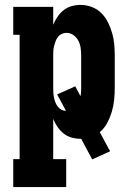

<svg xmlns="http://www.w3.org/2000/svg" viewBox="-20 -558 540 783"><path d="M34 205V91H60V-416H34V-530H197V-457Q204 -474 214.5 -489.5Q225 -505 239.5 -516.5Q254 -528 272 -533Q290 -538 309 -538Q332 -538 354.5 -529.5Q377 -521 393.5 -504.5Q410 -488 420.5 -466.5Q431 -445 437.5 -422.5Q444 -400 446 -376.5Q448 -353 448 -330V-200Q448 -175 445.5 -150.5Q443 -126 436 -102.5Q429 -79 417.5 -57Q406 -35 387 -19L429 59L356 92L311 8Q310 8 309.5 8Q309 8 309 8Q290 8 272 3Q254 -2 239.5 -13.5Q225 -25 214.5 -40.5Q204 -56 197 -73V91H250V205ZM249 -106 213 -173 287 -206 308 -166Q310 -174 310.5 -182.5Q311 -191 311 -200V-330Q311 -346 309 -361.5Q307 -377 300 -391Q293 -405 280 -414.5Q267 -424 251 -424Q241 -424 231.5 -419.5Q222 -415 216 -407Q210 -399 206.5 -389.5Q203 -380 200.5 -370Q198 -360 197.5 -350Q197 -340 197 -330V-200Q197 -190 197.5 -180Q198 -170 200 -160.5Q202 -151 205.5 -141.5Q209 -132 215 -124Q221 -116 230 -111Q239 -106 249 -106Z"/></svg>

Font: Iosevka Slab Heavy
Style: Regular
Weight: 900
Monospace: yes
Designer: Belleve Invis
Foundry: Belleve Invis
Version: Version 11.1.0; ttfautohint (v1.8.3)